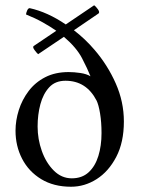

<svg xmlns="http://www.w3.org/2000/svg" viewBox="-20 -703 544 730"><path d="M338 -683Q344 -679 352 -668Q360 -657 355 -652L261 -588Q304 -555 339 -514Q389 -456 420 -386Q451 -316 451 -241Q451 -162 422 -106.5Q393 -51 347.5 -22Q302 7 250 7Q184 7 136.5 -22Q89 -51 64 -99.5Q39 -148 39 -206Q39 -245 51.5 -284.5Q64 -324 89 -357Q114 -390 152 -409.5Q190 -429 241 -429Q262 -429 285.5 -425.5Q309 -422 324 -413Q313 -441 292 -481.5Q271 -522 223 -563L125 -497Q120 -501 111.5 -512.5Q103 -524 108 -528L194 -586Q171 -602 142.5 -618Q114 -634 79 -648Q79 -653 83 -662.5Q87 -672 93 -672Q161 -657 230 -610ZM229 -396Q190 -396 167 -371Q144 -346 133.5 -306.5Q123 -267 123 -222Q123 -174 139 -129Q155 -84 184.5 -54.5Q214 -25 253 -25Q292 -25 317 -48Q342 -71 354 -110Q366 -149 366 -197Q366 -238 360.5 -271.5Q355 -305 347 -321Q308 -396 229 -396Z"/></svg>

Font: Amiri
Style: Regular
Weight: 400
Designer: Khaled Hosny
Version: Version 0.114